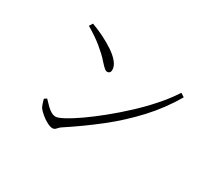

<svg xmlns="http://www.w3.org/2000/svg" viewBox="-121 -908 1242 1111"><g transform="rotate(30 500.0 -353.0)"><path d="M318 -32Q303 -32 281 -43.5Q259 -55 239.5 -71.5Q220 -88 210 -101Q203 -112 197.5 -129.5Q192 -147 190 -155L206 -166Q223 -148 238.5 -132.5Q254 -117 269.5 -108Q285 -99 300 -99Q316 -99 353.5 -119Q391 -139 442.5 -175Q494 -211 552 -258Q610 -305 668 -359Q726 -413 776.5 -470.5Q827 -528 862 -583L887 -567Q826 -462 744 -373.5Q662 -285 565.5 -209Q469 -133 362 -63Q355 -59 348.5 -51.5Q342 -44 335 -38Q328 -32 318 -32ZM428 -473Q421 -473 411.5 -480.5Q402 -488 382 -510Q364 -531 345.5 -548Q327 -565 307 -581.5Q287 -598 262 -615Q237 -632 205 -651L219 -674Q258 -660 298.5 -640Q339 -620 373.5 -597Q408 -574 429 -548.5Q450 -523 450 -498Q450 -485 444 -479Q438 -473 428 -473Z"/></g></svg>

Font: Noto Serif SC ExtraLight ExtraLight
Style: Regular
Weight: 250
Version: Version 2.002-H1;hotconv 1.1.0;makeotfexe 2.6.0